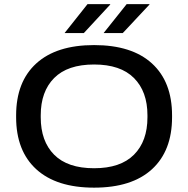

<svg xmlns="http://www.w3.org/2000/svg" viewBox="-20 -868 887 905"><path d="M423.5 16.5Q246 16.5 151 -70.2Q56 -157 56 -315.5V-324Q56 -482.5 151 -569Q246 -655.5 423.5 -655.5Q601.5 -655.5 696.2 -569Q791 -482.5 791 -324V-315.5Q791 -157 696.2 -70.2Q601.5 16.5 423.5 16.5ZM423.5 -75Q548 -75 611.5 -138.8Q675 -202.5 675 -315V-324.5Q675 -436.5 611.5 -500.2Q548 -564 423.5 -564Q298.5 -564 235.2 -500.2Q172 -436.5 172 -324.5V-315Q172 -202.5 235.2 -138.8Q298.5 -75 423.5 -75ZM577 -848.5H684.5V-846.5L558.5 -712H469V-713ZM392.5 -848.5H499.5V-846.5L375 -712H285V-713Z"/></svg>

Font: Anek Latin Expanded Medium
Style: Regular
Weight: 500
Width: 7
Designer: Yesha Goshar
Foundry: Ek Type
Version: Version 1.003